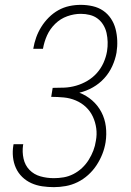

<svg xmlns="http://www.w3.org/2000/svg" viewBox="-20 -763 540 791"><path d="M202 8Q178 8 154 4.5Q130 1 109 -8.5Q88 -18 71.5 -34Q55 -50 45.5 -71Q36 -92 33.5 -116Q31 -140 35 -164Q35 -165 35.5 -166.5Q36 -168 36 -169H76Q76 -168 75.5 -167Q75 -166 75 -165Q71 -137 77 -109.5Q83 -82 101.5 -63Q120 -44 146.5 -36.5Q173 -29 202 -29Q222 -29 242.5 -32.5Q263 -36 282.5 -46Q302 -56 318 -71Q334 -86 345.5 -104.5Q357 -123 364.5 -142.5Q372 -162 375 -183Q380 -209 376.5 -234.5Q373 -260 362.5 -282.5Q352 -305 334 -322Q316 -339 292.5 -349Q269 -359 243 -361.5Q217 -364 191 -364L197 -401Q221 -401 245 -402Q269 -403 293.5 -410Q318 -417 340 -430Q362 -443 379 -462Q396 -481 406.5 -504.5Q417 -528 421 -552Q424 -571 423.5 -590Q423 -609 419 -627Q415 -645 405.5 -660.5Q396 -676 382 -686.5Q368 -697 350 -701.5Q332 -706 313 -706Q285 -706 257 -696Q229 -686 207.5 -665Q186 -644 174 -617.5Q162 -591 157 -562H117Q121 -586 129 -608.5Q137 -631 150 -652Q163 -673 181 -691Q199 -709 220.5 -721Q242 -733 265.5 -738Q289 -743 313 -743Q338 -743 362 -737.5Q386 -732 405 -719Q424 -706 437 -686.5Q450 -667 456 -644Q462 -621 463 -596Q464 -571 460 -546Q455 -518 442.5 -490.5Q430 -463 409.5 -440.5Q389 -418 362.5 -403Q336 -388 307 -381Q336 -370 359.5 -349.5Q383 -329 397.5 -301.5Q412 -274 416 -242Q420 -210 415 -177Q411 -152 401.5 -128Q392 -104 377.5 -82Q363 -60 343 -42Q323 -24 299.5 -12.5Q276 -1 251 3.5Q226 8 202 8Z"/></svg>

Font: Iosevka Slab XLtObl
Style: Regular
Weight: 200
Italic angle: -9°
Monospace: yes
Designer: Belleve Invis
Foundry: Belleve Invis
Version: Version 11.1.1; ttfautohint (v1.8.3)